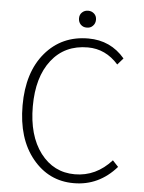

<svg xmlns="http://www.w3.org/2000/svg" viewBox="-56 -846 676 902"><g transform="rotate(5 282.0 -394.5)"><path d="M323.2 -721.2Q306.2 -720.7 294.4 -732.4Q283.2 -744.1 283.2 -761.7Q283.2 -779.3 294.9 -790Q306.6 -800.8 323.2 -800.8Q339.8 -800.8 351.6 -790Q363.3 -779.3 363.3 -761.7Q363.3 -744.1 351.6 -732.4Q340.3 -720.7 323.2 -721.2ZM326.2 12.2Q208 12.7 131.3 -81.1Q54.7 -174.8 54.7 -331.1Q54.7 -487.3 132.3 -579.1Q210 -670.9 335.9 -670.9Q440.9 -670.9 507.8 -591.8L481 -561Q420.9 -628.9 336.9 -628.9Q228 -628.9 165.5 -548.8Q103 -468.8 103 -331.1Q103 -193.4 165 -111.3Q227.1 -29.8 327.1 -29.8Q427.2 -29.8 500 -110.8L526.9 -82Q444.3 12.2 326.2 12.2Z"/></g></svg>

Font: SourceSansPro-Light
Style: Regular
Weight: 300
Designer: Paul D. Hunt
Foundry: Adobe Systems Incorporated
Version: Version 2.020;PS 2.0;hotconv 1.0.86;makeotf.lib2.5.63406